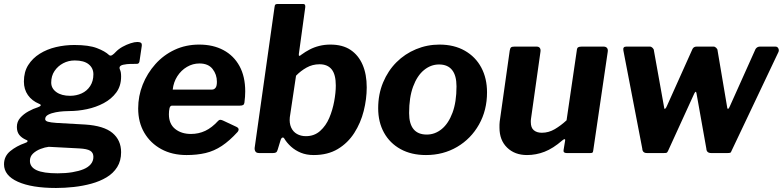

<svg xmlns="http://www.w3.org/2000/svg" viewBox="-58 -762 3898 956"><path d="M221 174Q100 174 31 143Q-38 112 -38 56Q-38 16 -7 -9.5Q24 -35 67 -50Q77 -53 79 -58Q81 -63 71 -66Q49 -76 37.5 -91Q26 -106 26 -130Q26 -156 42.5 -175Q59 -194 83.5 -207.5Q108 -221 131 -228Q142 -232 144.5 -236.5Q147 -241 137 -245Q101 -260 81 -288.5Q61 -317 61 -356Q61 -404 82.5 -438Q104 -472 140 -494.5Q176 -517 220.5 -527.5Q265 -538 312 -538Q384 -538 424.5 -522.5Q465 -507 485 -488Q492 -482 501 -488Q510 -494 517 -502Q532 -518 552 -529Q572 -540 592 -546.5Q612 -553 626 -553Q637 -553 643 -549.5Q649 -546 648 -534L638 -466Q637 -452 632.5 -447.5Q628 -443 619 -444Q604 -444 588 -443.5Q572 -443 564 -441Q530 -437 539 -416Q542 -410 543.5 -401.5Q545 -393 545 -381Q545 -334 521 -301.5Q497 -269 458.5 -248.5Q420 -228 375 -218.5Q330 -209 287 -209Q279 -209 260 -208Q241 -207 219.5 -203Q198 -199 182.5 -191Q167 -183 167 -169Q167 -160 180.5 -156Q194 -152 223 -150L365 -142Q459 -136 502 -100Q545 -64 545 -4Q545 39 525.5 70Q506 101 472.5 121Q439 141 397 152.5Q355 164 309.5 169Q264 174 221 174ZM229 101Q269 101 302 95.5Q335 90 358 80.5Q381 71 394 55.5Q407 40 407 19Q407 -2 391 -11.5Q375 -21 337 -23L185 -31Q166 -29 144 -20.5Q122 -12 106.5 2.5Q91 17 91 39Q91 70 124.5 85.5Q158 101 229 101ZM291 -285Q322 -285 348.5 -297Q375 -309 391 -333.5Q407 -358 407 -392Q407 -423 383.5 -442Q360 -461 314 -461Q283 -461 256.5 -447Q230 -433 213.5 -408.5Q197 -384 197 -351Q197 -322 222.5 -303.5Q248 -285 291 -285Z M871 10Q799 10 745 -19.5Q691 -49 660.5 -101Q630 -153 630 -222Q630 -284 652.5 -340.5Q675 -397 715.5 -442.5Q756 -488 811.5 -514Q867 -540 934 -540Q1003 -540 1054.5 -512.5Q1106 -485 1134.5 -433Q1163 -381 1163 -307Q1163 -294 1162 -280Q1161 -266 1159 -251Q1158 -243 1153 -239.5Q1148 -236 1136 -236H799Q789 -236 786 -223Q783 -210 783 -193Q783 -145 814 -120Q845 -95 893 -95Q931 -95 964 -110.5Q997 -126 1029 -161Q1034 -166 1039.5 -165.5Q1045 -165 1052 -162L1118 -131Q1138 -122 1125 -105Q1085 -61 1046.5 -35.5Q1008 -10 965.5 0Q923 10 871 10ZM998 -316Q1008 -316 1015 -324.5Q1022 -333 1022 -355Q1022 -391 1000.5 -418.5Q979 -446 935 -446Q902 -446 873 -429Q844 -412 825 -382.5Q806 -353 802 -316Z M1232 0Q1219 0 1214 -7.5Q1209 -15 1210 -26L1309 -727Q1310 -737 1313.5 -739.5Q1317 -742 1323 -742H1452Q1460 -742 1461.5 -735Q1463 -728 1461 -719L1430 -493Q1429 -485 1432 -484Q1435 -483 1443 -490Q1462 -504 1484 -515.5Q1506 -527 1532 -533.5Q1558 -540 1587 -540Q1648 -540 1687.5 -513.5Q1727 -487 1747.5 -439.5Q1768 -392 1768 -327Q1768 -269 1753 -209.5Q1738 -150 1706 -100Q1674 -50 1624 -20Q1574 10 1504 10Q1468 10 1440 -1.5Q1412 -13 1391 -32Q1370 -51 1357 -73Q1354 -78 1348.5 -77Q1343 -76 1339 -64L1325 -18Q1322 -7 1317 -3.5Q1312 0 1302 0ZM1385 -178Q1382 -149 1391.5 -127.5Q1401 -106 1420.5 -95Q1440 -84 1465 -84Q1507 -84 1536 -110Q1565 -136 1581.5 -175Q1598 -214 1606 -257.5Q1614 -301 1614 -336Q1614 -391 1593.5 -416.5Q1573 -442 1533 -442Q1498 -442 1468.5 -425.5Q1439 -409 1416 -385Z M2063 10Q1990 10 1936.5 -19.5Q1883 -49 1854 -101.5Q1825 -154 1825 -223Q1825 -293 1849.5 -351.5Q1874 -410 1916 -452Q1958 -494 2013.5 -517Q2069 -540 2130 -540Q2203 -540 2256.5 -509.5Q2310 -479 2338.5 -425.5Q2367 -372 2367 -302Q2367 -213 2327 -142Q2287 -71 2218 -30.5Q2149 10 2063 10ZM2067 -92Q2108 -92 2141.5 -119.5Q2175 -147 2195 -200.5Q2215 -254 2215 -332Q2215 -386 2193 -413.5Q2171 -441 2128 -441Q2087 -441 2053 -413Q2019 -385 1999 -331Q1979 -277 1979 -199Q1979 -146 2001 -119Q2023 -92 2067 -92Z M2566 10Q2505 10 2467 -27Q2429 -64 2429 -126Q2429 -133 2429 -141Q2429 -149 2430 -156L2480 -510Q2482 -522 2486.5 -526Q2491 -530 2504 -530H2614Q2625 -530 2630 -523Q2635 -516 2633 -504L2586 -171Q2585 -166 2585 -161.5Q2585 -157 2585 -154Q2585 -126 2600 -113.5Q2615 -101 2640 -101Q2674 -101 2704.5 -119Q2735 -137 2763 -163L2814 -511Q2815 -523 2820.5 -526.5Q2826 -530 2839 -530H2947Q2959 -530 2964.5 -523Q2970 -516 2968 -504L2896 -14Q2895 -5 2892.5 -2.5Q2890 0 2882 0H2763Q2756 0 2751.5 -3Q2747 -6 2748 -14L2756 -63Q2757 -69 2753 -69Q2749 -69 2742 -63Q2696 -23 2653.5 -6.5Q2611 10 2566 10Z M3803 -530Q3813 -530 3817.5 -521Q3822 -512 3818 -503L3585 -12Q3582 -3 3578 -1.5Q3574 0 3565 0H3483Q3460 0 3459 -22L3410 -297Q3408 -308 3404 -304Q3400 -300 3396 -290L3269 -12Q3265 -3 3261.5 -1.5Q3258 0 3248 0H3163Q3141 0 3140 -22L3046 -510Q3042 -530 3060 -530H3178Q3185 -530 3191.5 -523.5Q3198 -517 3198 -510L3249 -226Q3250 -217 3254.5 -221Q3259 -225 3263 -235L3390 -518Q3396 -530 3411 -530H3495Q3502 -530 3508.5 -523.5Q3515 -517 3515 -510L3563 -226Q3565 -217 3569 -221Q3573 -225 3577 -235L3704 -518Q3712 -530 3726 -530H3803Z"/></svg>

Font: Libre Franklin
Style: Bold Italic
Weight: 700
Italic angle: -8°
Designer: Pablo Impallari, Rodrigo Fuenzalida, Nhung Nguyen
Foundry: Impallari Type
Version: Version 3.000